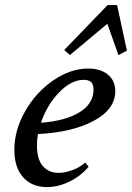

<svg xmlns="http://www.w3.org/2000/svg" viewBox="-20 -740 530 771"><path d="M260.7 -519 237.8 -539.1 412.1 -719.7H450.2L489.7 -536.6L455.6 -518.6L411.1 -644.5ZM168.5 11.2Q107.9 11.2 72.8 -28.3Q37.6 -67.9 37.6 -138.2Q37.6 -217.3 81.1 -293.5Q124.5 -369.6 193.8 -417.2Q263.2 -464.8 335 -464.8Q383.8 -464.8 413.3 -440.4Q442.9 -416 442.9 -374Q442.9 -301.3 356.7 -254.9Q270.5 -208.5 132.3 -201.7Q128.4 -177.2 128.4 -156.2Q128.4 -100.1 152.1 -73Q175.8 -45.9 215.8 -45.9Q240.2 -45.9 270.8 -56.9Q301.3 -67.9 322.3 -87.4L335.9 -70.3Q303.2 -32.2 258.3 -10.5Q213.4 11.2 168.5 11.2ZM315.9 -419.4Q266.1 -419.4 217.3 -368.9Q168.5 -318.4 144.5 -247.1Q242.7 -254.4 299.1 -289.1Q355.5 -323.7 355.5 -379.9Q355.5 -401.4 345.7 -410.4Q335.9 -419.4 315.9 -419.4Z"/></svg>

Font: Elstob 6pt Medium
Style: Italic
Weight: 500
Italic angle: -20°
Designer: Peter S. Baker
Version: Version 1.015